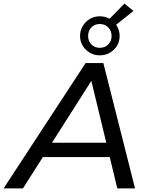

<svg xmlns="http://www.w3.org/2000/svg" viewBox="-74 -1052 826 1072"><path d="M-54 0 404 -700H503L680 0H581L425 -646H465L54 0ZM116 -175 160 -255H553L567 -175ZM483 -743Q452 -743 427 -758Q402 -773 387.5 -797Q373 -821 373 -851Q373 -881 387.5 -906Q402 -931 427 -946Q452 -961 483 -961Q515 -961 540 -946Q565 -931 579.5 -906Q594 -881 594 -851Q594 -821 579.5 -797Q565 -773 540 -758Q515 -743 483 -743ZM483 -785Q512 -785 530.5 -804Q549 -823 549 -851Q549 -880 530.5 -899Q512 -918 483 -918Q455 -918 436.5 -899.5Q418 -881 418 -851Q418 -823 436 -804Q454 -785 483 -785ZM565 -906 515 -924 621 -1032 671 -991Z"/></svg>

Font: Montserrat Thin Medium
Style: Italic
Weight: 500
Italic angle: -11.3°
Version: Version 9.000